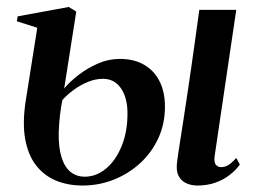

<svg xmlns="http://www.w3.org/2000/svg" viewBox="-20 -534 749 564"><path d="M559.5 11Q542 11 527 4.2Q512 -2.5 504.2 -18.2Q496.5 -34 500.5 -60.5Q501 -66 503.5 -82.8Q506 -99.5 510 -124.8Q514 -150 519 -182.8Q524 -215.5 529.8 -253.8Q535.5 -292 541.5 -333.5Q547.5 -375 553.5 -418.5Q559.5 -462 565.5 -505H674L610.5 -75.5Q608 -56 614.5 -49.5Q621 -43 629 -43Q640 -43 649.8 -48.5Q659.5 -54 674 -70L684.5 -50.5Q672.5 -34 654.5 -20Q636.5 -6 612.8 2.5Q589 11 559.5 11ZM222.5 11Q179.5 11 144.5 -3.5Q109.5 -18 86 -48.2Q62.5 -78.5 54 -125.5Q45.5 -172.5 55.5 -237.5L89.5 -452.5L29.5 -471.5L32 -486L182 -513.5L204 -500L168.5 -274Q185.5 -294.5 211.2 -314.2Q237 -334 268 -347.5Q299 -361 332 -361Q373 -361 402.5 -344.2Q432 -327.5 448.2 -296.2Q464.5 -265 464.5 -220.5Q464.5 -170 445 -127.8Q425.5 -85.5 391.5 -54.5Q357.5 -23.5 314 -6.2Q270.5 11 222.5 11ZM229 -15Q263 -15 291.5 -38.8Q320 -62.5 337.2 -104.5Q354.5 -146.5 354.5 -200.5Q354.5 -247 335.2 -274.8Q316 -302.5 282.5 -302.5Q260.5 -302.5 238.5 -293.5Q216.5 -284.5 197.2 -270.5Q178 -256.5 163.5 -240.5Q159 -220.5 156.2 -196Q153.5 -171.5 152.5 -146Q151.5 -102 160.5 -72.8Q169.5 -43.5 187 -29.2Q204.5 -15 229 -15Z"/></svg>

Font: Merriweather 144pt Medium
Style: Italic
Weight: 500
Italic angle: -7.8°
Version: Version 2.101